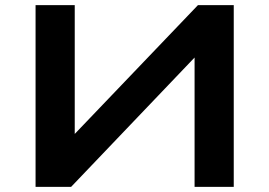

<svg xmlns="http://www.w3.org/2000/svg" viewBox="-20 -725 1045 745"><path d="M118 0V-705H270V-199H264L748 -705H887V0H735V-507H740L256 0Z"/></svg>

Font: Nunito Sans 7pt Expanded
Style: Bold
Weight: 700
Width: 7
Designer: Vernon Adams
Foundry: Vernon Adams
Version: Version 3.101;gftools[0.9.27]